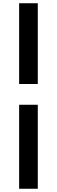

<svg xmlns="http://www.w3.org/2000/svg" viewBox="-20 -878 351 1184"><path d="M98 -360H213V-858H98ZM98 286H213V-232H98Z"/></svg>

Font: Noto Sans T Chinese Black
Style: Bold
Weight: 900
Designer: Ryoko NISHIZUKA (kana & ideographs); Paul D. Hunt (Latin, Greek & Cyrillic); Wenlong ZHANG (bopomofo); Sandoll Communica
Foundry: Adobe Systems Incorporated
Version: Version 1.000;PS 1;hotconv 1.0.78;makeotf.lib2.5.61930